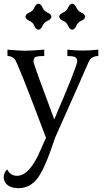

<svg xmlns="http://www.w3.org/2000/svg" viewBox="-45 -739 572 1030"><path d="M53.7 270.5Q-18.6 269 -25.4 213.9Q-24.4 184.6 -5.9 169.9Q9.8 203.6 45.9 204.1Q114.3 204.1 172.9 64.5L201.7 0Q48.8 -407.2 33.2 -422.9Q17.6 -438.5 -4.9 -438.5V-472.7Q61.5 -466.8 90.8 -466.8Q119.1 -466.8 192.4 -472.7V-438.5Q154.3 -438.5 144.5 -432.6Q134.8 -426.8 134.8 -408.2Q134.8 -394.5 246.1 -98.6Q369.1 -384.8 369.1 -410.2Q369.1 -427.7 356.9 -433.1Q344.7 -438.5 316.4 -438.5V-472.7Q360.4 -467.8 400.4 -467.8Q432.6 -467.8 482.4 -472.7V-438.5Q446.3 -438.5 431.6 -409.2Q403.3 -342.8 250 1Q200.2 154.8 159.7 212.6Q119.1 270.5 53.7 270.5ZM342.3 -579.6Q328.6 -581.1 320.6 -600.3Q312.5 -619.6 293.2 -627.7Q273.9 -635.7 272.5 -649.4Q273.9 -663.1 293.2 -671.4Q312.5 -679.7 320.6 -698.7Q328.6 -717.8 342.3 -719.2Q356 -717.8 364.3 -698.7Q372.6 -679.7 391.6 -671.4Q410.6 -663.1 412.1 -649.4Q410.6 -635.7 391.6 -627.7Q372.6 -619.6 364.3 -600.3Q356 -581.1 342.3 -579.6ZM161.1 -579.6Q147.5 -581.1 139.4 -600.3Q131.3 -619.6 112.1 -627.7Q92.8 -635.7 91.3 -649.4Q92.8 -663.1 112.1 -671.4Q131.3 -679.7 139.4 -698.7Q147.5 -717.8 161.1 -719.2Q174.8 -717.8 183.1 -698.7Q191.4 -679.7 210.4 -671.4Q229.5 -663.1 231 -649.4Q229.5 -635.7 210.4 -627.7Q191.4 -619.6 183.1 -600.3Q174.8 -581.1 161.1 -579.6Z"/></svg>

Font: Almanac
Style: Regular
Weight: 400
Designer: Eden's Almanac
Version: Version 3.501;March 28, 2021;FontCreator 13.0.0.2683 64-bit